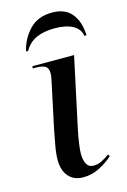

<svg xmlns="http://www.w3.org/2000/svg" viewBox="-117 -804 576 870"><g transform="rotate(-15 171.5 -369.0)"><path d="M163 10Q119 10 94.5 -18.5Q70 -47 70 -95Q70 -126 77.5 -165.5Q85 -205 91 -237L137 -453Q141 -472 141 -485Q141 -509 126.5 -517.5Q112 -526 82 -526H68L70 -536H265L194 -204Q191 -191 187.5 -170.5Q184 -150 181.5 -129.5Q179 -109 179 -96Q180 -29 221 -29Q243 -29 261 -38.5Q279 -48 297 -61L303 -52Q281 -31 243.5 -10.5Q206 10 163 10ZM59 -608Q72 -665 111.5 -706.5Q151 -748 218 -748Q278 -748 309 -711Q340 -674 343 -608H333Q327 -642 295 -659Q263 -676 211 -676Q160 -676 124.5 -660Q89 -644 69 -608Z"/></g></svg>

Font: Noto Serif Display Medium
Style: Italic
Weight: 500
Italic angle: -12°
Designer: Monotype Design Team
Foundry: Monotype Imaging Inc.
Version: Version 2.009